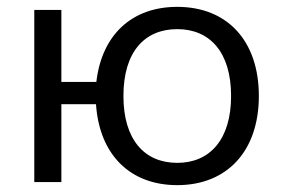

<svg xmlns="http://www.w3.org/2000/svg" viewBox="-20 -531 827 560"><path d="M497 9C642 9 735 -90 735 -251C735 -413 642 -511 497 -511C365 -511 277 -430 261 -292H159V-502H80V0H159V-227H260C270 -79 360 9 497 9ZM497 -56C401 -56 340 -124 340 -251C340 -379 401 -446 497 -446C592 -446 654 -379 654 -251C654 -124 592 -56 497 -56Z"/></svg>

Font: Poppy and Pepper
Style: Regular
Weight: 400
Designer: Thy Ha
Foundry: Thy Ha
Version: Version 0.001;Glyphs 3.2 (3227)